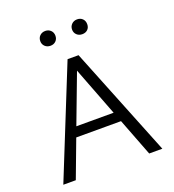

<svg xmlns="http://www.w3.org/2000/svg" viewBox="-151 -967 982 1084"><g transform="rotate(-20 340.5 -425.5)"><path d="M472 -226H203L118 0H43L308 -658H374L638 0H559ZM449 -285 336 -579 225 -285ZM198 -806Q198 -826 211 -838.5Q224 -851 244 -851Q263 -851 276 -838.5Q289 -826 289 -806Q289 -787 276.5 -774.5Q264 -762 244 -762Q224 -762 211 -774.5Q198 -787 198 -806ZM389 -806Q389 -825 402 -838Q415 -851 435 -851Q455 -851 467.5 -838.5Q480 -826 480 -806Q480 -786 467.5 -774Q455 -762 435 -762Q415 -762 402 -774.5Q389 -787 389 -806Z"/></g></svg>

Font: Ysabeau
Style: Regular
Weight: 400
Designer: Christian Thalmann (Catharsis Fonts)
Version: Version 0.003